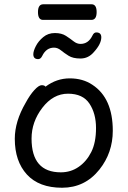

<svg xmlns="http://www.w3.org/2000/svg" viewBox="-20 -862 602 906"><path d="M267.1 -48.8Q314 -48.8 351.1 -74.5Q388.2 -100.1 410.6 -144.5Q433.1 -189 433.1 -257.8Q433.1 -326.2 402.1 -373Q371.1 -419.9 301 -419.9Q231 -419.9 179.9 -353.5Q128.9 -287.1 128.9 -208Q128.9 -48.8 267.1 -48.8ZM272.9 23.9Q164.1 23.9 106.9 -38.6Q49.8 -101.1 49.8 -207Q49.8 -289.1 101.1 -377Q121.1 -414.1 142.1 -437Q163.1 -460 176.8 -460Q189.9 -460 194.8 -453.1Q247.1 -492.2 309.1 -492.2Q371.1 -492.2 416 -461.9Q512.2 -398.9 512.2 -245.1Q512.2 -141.1 449.2 -62Q380.9 23.9 272.9 23.9ZM160.2 -583Q137.2 -583 137.2 -606Q137.2 -621.1 149.2 -644.5Q161.1 -668 184.1 -687Q207 -706.1 239 -706.1Q271 -706.1 291.5 -692.6Q312 -679.2 327.4 -667Q342.8 -654.8 359.9 -654.8Q397 -654.8 416 -693.8Q422.9 -709 434.1 -709Q458 -709 458 -686Q458 -654.8 422.9 -616.2Q397 -585.9 359.9 -585.9Q324.2 -585.9 303.7 -598.9Q283.2 -611.8 267.6 -624.5Q252 -637.2 234.9 -637.2Q198.2 -637.2 179.2 -598.1Q171.9 -583 160.2 -583ZM411.1 -768.1H183.1Q159.2 -768.1 159.2 -804.9Q159.2 -841.8 184.1 -841.8H412.1Q436 -841.8 436 -804.9Q436 -768.1 411.1 -768.1Z"/></svg>

Font: LXGW WenKai Screen
Style: Regular
Weight: 400
Designer: LXGW / Fontworks Inc.
Foundry: LXGW / Fontworks Inc.
Version: Version 1.510;January 18,2025